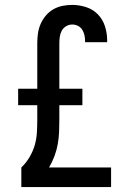

<svg xmlns="http://www.w3.org/2000/svg" viewBox="-20 -763 540 783"><path d="M67 0V-80Q86 -98 100 -121.5Q114 -145 121.5 -170.5Q129 -196 130.5 -223Q132 -250 132 -276V-334H54V-401H132V-588Q132 -608 135 -628Q138 -648 146 -666Q154 -684 167 -699.5Q180 -715 197.5 -725Q215 -735 234.5 -739Q254 -743 274 -743Q303 -743 331 -734Q359 -725 379 -704.5Q399 -684 408 -656Q417 -628 417 -599V-591H327V-595Q327 -607 324.5 -619Q322 -631 315.5 -641.5Q309 -652 298 -657.5Q287 -663 275 -663Q261 -663 249.5 -656Q238 -649 232 -638Q226 -627 224 -614Q222 -601 222 -588V-401H316V-334H222V-276Q222 -251 221 -225.5Q220 -200 215.5 -175Q211 -150 202 -126Q193 -102 180 -80H433V0Z"/></svg>

Font: Iosevka Curly Slab Medium
Style: Regular
Weight: 500
Monospace: yes
Designer: Belleve Invis
Foundry: Belleve Invis
Version: Version 22.1.2; ttfautohint (v1.8.4)